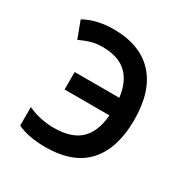

<svg xmlns="http://www.w3.org/2000/svg" viewBox="-134 -666 768 790"><g transform="rotate(30 250.0 -270.5)"><path d="M183 10Q103 10 50 -15V-103Q80 -89 111.5 -82.5Q143 -76 173 -76Q258 -76 299.5 -116Q341 -156 347 -235H134V-318H346Q337 -390 298 -427Q259 -464 185 -465Q155 -465 131 -458.5Q107 -452 77 -438L47 -518Q105 -551 188 -551Q313 -550 379 -478Q445 -406 445 -269Q445 -135 380 -62.5Q315 10 183 10Z"/></g></svg>

Font: Noto Sans Mono ExtraCondensed Medium
Style: Regular
Weight: 500
Width: 2
Designer: Monotype Design Team
Foundry: Monotype Imaging Inc.
Version: Version 2.014